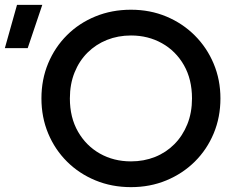

<svg xmlns="http://www.w3.org/2000/svg" viewBox="-123 -755 974 790"><path d="M416 15Q337 15 269.8 -12.8Q202.5 -40.5 152.8 -90Q103 -139.5 75.2 -206Q47.5 -272.5 47.5 -350Q47.5 -428 75.2 -494.5Q103 -561 152.8 -610.5Q202.5 -660 269.8 -687.5Q337 -715 416 -715Q494.5 -715 561.5 -687Q628.5 -659 678.5 -609Q728.5 -559 756.2 -492.8Q784 -426.5 784 -350Q784 -272.5 756.2 -206Q728.5 -139.5 678.5 -90Q628.5 -40.5 561.5 -12.8Q494.5 15 416 15ZM416 -91Q469 -91 514.8 -109.2Q560.5 -127.5 594.5 -161.8Q628.5 -196 647.8 -243.8Q667 -291.5 667 -350Q667 -428.5 633.8 -486.8Q600.5 -545 543.5 -577Q486.5 -609 416 -609Q363 -609 317.2 -590.8Q271.5 -572.5 237.2 -538.5Q203 -504.5 183.8 -456.8Q164.5 -409 164.5 -350Q164.5 -271.5 198 -213.2Q231.5 -155 288.2 -123Q345 -91 416 -91ZM-103 -557 -53 -735H51L-9 -557Z"/></svg>

Font: Geologica Thin Roman
Style: Regular
Weight: 400
Version: Version 1.010;gftools[0.9.28]